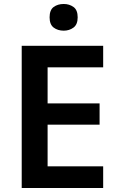

<svg xmlns="http://www.w3.org/2000/svg" viewBox="-20 -944 593 964"><path d="M498 0H89V-714H498V-606H219V-425H480V-318H219V-109H498ZM300 -924Q328 -924 349 -909Q370 -894 370 -857Q370 -821 349 -805.5Q328 -790 300 -790Q270 -790 249.5 -805.5Q229 -821 229 -857Q229 -894 249.5 -909Q270 -924 300 -924Z"/></svg>

Font: Noto Sans Khmer SemiBold
Style: Regular
Weight: 600
Version: Version 2.003